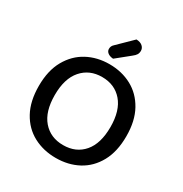

<svg xmlns="http://www.w3.org/2000/svg" viewBox="-191 -971 1075 1129"><g transform="rotate(30 346.5 -406.5)"><path d="M643 -304Q643 -200 604 -129Q565 -58 498 -22Q431 14 346 14Q262 14 194.5 -22Q127 -58 88 -129Q49 -200 49 -304Q49 -408 89 -479Q129 -550 196 -586Q263 -622 346 -622Q430 -622 497 -586Q564 -550 603.5 -479Q643 -408 643 -304ZM535 -304Q535 -416 483.5 -475.5Q432 -535 346 -535Q261 -535 209 -475.5Q157 -416 157 -304Q157 -192 208.5 -132.5Q260 -73 346 -73Q433 -73 484 -132.5Q535 -192 535 -304ZM313 -732 410 -827Q437 -826 451.5 -813Q466 -800 466 -782Q466 -767 459.5 -756Q453 -745 436 -732L347 -660Q323 -662 310 -672.5Q297 -683 297 -698Q297 -708 300.5 -716Q304 -724 313 -732Z"/></g></svg>

Font: Baloo Bhaijaan 2 Medium
Style: Regular
Weight: 500
Designer: Sanskriti Dholi, Noopur Datye and Ek Type
Foundry: Ek Type
Version: Version 1.701